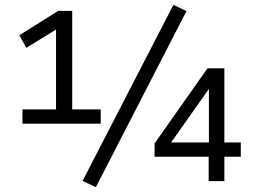

<svg xmlns="http://www.w3.org/2000/svg" viewBox="-20 -750 1068 795"><path d="M73 -238V-297H212V-644L240 -645L89 -552L60 -604L221 -705H279V-297H397V-238ZM377 25 322 -1 698 -730 752 -704ZM844 0V-101H620V-156L839 -467H909V-160H977V-101H909V0ZM845 -160V-382L675 -141L671 -160Z"/></svg>

Font: Nunito Sans 7pt SemiCondensed
Style: Regular
Weight: 400
Width: 4
Designer: Vernon Adams
Foundry: Vernon Adams
Version: Version 3.101;gftools[0.9.27]